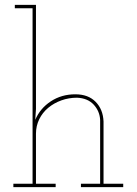

<svg xmlns="http://www.w3.org/2000/svg" viewBox="-20 -770 562 790"><path d="M209 0H35V-14H114V-736H41V-750H128V-322L125 -277Q145 -324 189 -353Q233 -382 290 -382Q343 -382 373.5 -351Q404 -320 406 -270V-14H487V0H313V-14H392V-277Q390 -313 365.5 -339.5Q341 -366 297 -368Q263 -368 232.5 -357Q202 -346 178.5 -326.5Q155 -307 141.5 -279.5Q128 -252 128 -220V-14H209Z"/></svg>

Font: Josefin Slab Thin
Style: Regular
Weight: 100
Designer: Santiago Orozco
Foundry: Typemade
Version: Version 2.000